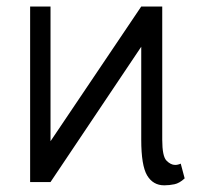

<svg xmlns="http://www.w3.org/2000/svg" viewBox="-20 -548 644 578"><path d="M468.4 -528.4V-127.5Q468.4 -77.4 481.2 -64.5Q494 -51.5 507.1 -51.5Q515.6 -51.5 524.1 -55.4L535.9 -11Q520.2 3.6 505 6.7Q489.7 9.9 474.4 9.9Q440.7 9.9 422.9 -19.9Q405.2 -49.7 405.2 -127.5V-407.3L132.1 0H70.7V-528.4H132.1V-122.9L405.2 -528.4Z"/></svg>

Font: Inter UI Extra Light
Style: Regular
Weight: 200
Designer: Rasmus Andersson
Foundry: rsms
Version: 3.2;8d6f07862